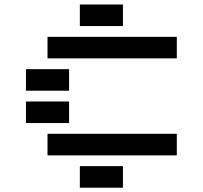

<svg xmlns="http://www.w3.org/2000/svg" viewBox="-20 -704 919 870"><path d="M341.8 -585.9V-683.6H537.1V-585.9ZM781.2 -537.1V-439.5H195.3V-537.1ZM97.7 -293V-390.6H293V-293ZM97.7 -146.5V-244.1H293V-146.5ZM781.2 -97.7V0H195.3V-97.7ZM341.8 146.5V48.8H537.1V146.5Z"/></svg>

Font: Trigram
Style: Regular
Weight: 400
Designer: GGBotNet
Foundry: GGBotNet
Version: 1.05